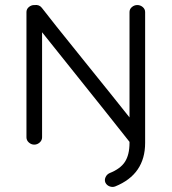

<svg xmlns="http://www.w3.org/2000/svg" viewBox="-20 -563 681 762"><path d="M85 -18V-515Q85 -527 94.5 -535Q104 -543 116 -543H118Q136 -545 146 -532Q181 -486 309 -327.5Q437 -169 494 -97V-515Q494 -527 503.5 -535Q513 -543 525 -543Q537 -543 546.5 -535Q556 -527 556 -515V4Q556 129 437 177Q426 181 414.5 176.5Q403 172 398 161Q394 151 399 140Q404 129 415 124Q458 107 476 79Q494 51 494 4V0Q468 -34 147 -435V-18Q147 -6 137.5 2.5Q128 11 116 11Q104 11 94.5 2.5Q85 -6 85 -18Z"/></svg>

Font: Hoogli Medium
Style: Regular
Weight: 500
Designer: Anand Singh Naorem
Foundry: Brand New Type
Version: Version 1.00 b007